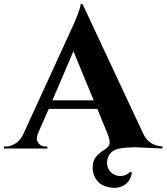

<svg xmlns="http://www.w3.org/2000/svg" viewBox="-48 -734 823 949"><path d="M755 0 623 -6Q573 -6 541.5 0.5Q510 7 495.5 26Q481 45 481 72Q481 99 500.5 117.5Q520 136 547 136Q574 136 598 114L604 120Q599 153 577 173Q535 209 468 185Q441 175 425.5 150Q410 125 410 97Q410 60 427 40.5Q444 21 467 7Q494 -10 494 -28Q494 -46 485 -69L433 -196H193L139 -73Q134 -60 134 -48.5Q134 -37 144.5 -23.5Q155 -10 178 -10H186V0H-28V-10H-19Q6 -10 30 -26Q54 -42 68 -73L302 -583Q348 -682 351 -714H360L661 -71Q686 -18 747 -11L755 -10ZM211 -238H415L315 -481Z"/></svg>

Font: Cinzel Decorative
Style: Bold
Weight: 700
Version: Version 1.002;PS 001.002;hotconv 1.0.56;makeotf.lib2.0.21325